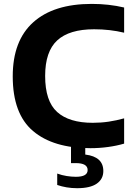

<svg xmlns="http://www.w3.org/2000/svg" viewBox="-20 -770 702 1010"><path d="M455.5 9.5Q260 9.5 153.5 -81Q47 -171.5 47 -368.5Q47 -556 154.8 -652.8Q262.5 -749.5 462.5 -749.5Q552.5 -749.5 633 -730.5V-598Q595.5 -607 556.2 -611.5Q517 -616 475 -616Q344.5 -616 281 -557.5Q217.5 -499 217.5 -370.5Q217.5 -238 280.5 -181Q343.5 -124 468 -124Q511 -124 551.5 -130Q592 -136 633 -147.5V-14.5Q594 -3 548.5 3.2Q503 9.5 455.5 9.5ZM386 220Q357 220 330.5 215.5Q304 211 281 203V143Q305.5 152 331 156Q356.5 160 379 160Q441 160 441 124.5Q441 88 378.5 88H353.5V-10H428.5V43Q523.5 54.5 523.5 129.5Q523.5 172 489 196Q454.5 220 386 220Z"/></svg>

Font: Encode Sans Semi Expanded
Style: Bold
Weight: 700
Width: 6
Designer: Multiple Designers
Foundry: Impallari Type
Version: Version 3.000; ttfautohint (v1.8.3) -l 8 -r 50 -G 200 -x 14 